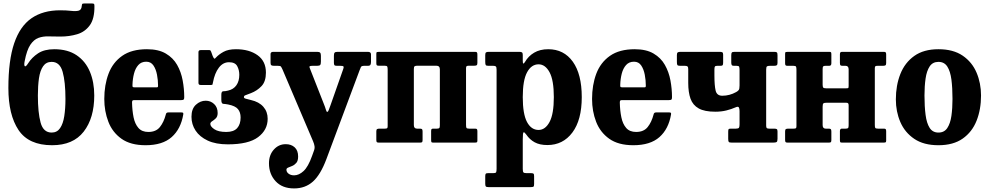

<svg xmlns="http://www.w3.org/2000/svg" viewBox="-20 -817 5670 1100"><path d="M521 -782.5Q522 -709.5 494.2 -671.8Q466.5 -634 421.8 -620.8Q377 -607.5 326 -607.5Q290 -607.5 258.2 -608.5Q226.5 -609.5 200 -599.8Q173.5 -590 153.5 -560Q133.5 -530 121.5 -467.5Q116.5 -443.5 122 -438Q127.5 -432.5 141 -454Q162.5 -488 198.2 -511.5Q234 -535 291 -535Q368 -535 419 -500.5Q470 -466 495 -406.2Q520 -346.5 520 -270Q520 -140.5 459.5 -62.8Q399 15 278.5 15Q144.5 15 86.2 -72Q28 -159 28 -312.5Q28 -470.5 61.2 -568.8Q94.5 -667 160.5 -712.5Q226.5 -758 324.5 -758Q360 -758 387.2 -754.8Q414.5 -751.5 430.8 -756Q447 -760.5 448.5 -783.5Q449.5 -792 451.2 -794.5Q453 -797 462.5 -797H508Q516.5 -797 518.8 -794.2Q521 -791.5 521 -782.5ZM197 -270Q197 -172.5 212.5 -115Q228 -57.5 276 -57.5Q307 -57.5 324.2 -82.8Q341.5 -108 348.2 -151.5Q355 -195 355 -250Q355 -347.5 339 -405Q323 -462.5 276 -462.5Q244 -462.5 226.8 -437.2Q209.5 -412 203.2 -368.5Q197 -325 197 -270Z M577.5 -250Q577.5 -330 601.8 -394.5Q626 -459 680 -497Q734 -535 822 -535Q888 -535 930 -510.2Q972 -485.5 994.8 -445.2Q1017.5 -405 1026.5 -356.5Q1035.5 -308 1035.5 -260.5Q1035.5 -249.5 1032.2 -246.5Q1029 -243.5 1018 -243.5H750.5Q741.5 -243.5 739 -240.8Q736.5 -238 736.5 -229Q737.5 -183.5 745.2 -145.2Q753 -107 773 -84Q793 -61 830 -61Q873.5 -61 896 -89Q918.5 -117 930 -161Q931 -166.5 934.2 -169.8Q937.5 -173 945.5 -173H1018Q1027 -173 1029 -170.5Q1031 -168 1030 -161.5Q1016 -78 963.5 -31.5Q911 15 814 15Q728 15 676 -22Q624 -59 600.8 -119.5Q577.5 -180 577.5 -250ZM752.5 -316.5H872Q882 -316.5 883.8 -318Q885.5 -319.5 885.5 -327.5Q885.5 -357.5 879.5 -389Q873.5 -420.5 859 -442Q844.5 -463.5 818 -463.5Q789.5 -463.5 772.5 -444.5Q755.5 -425.5 747.8 -395.5Q740 -365.5 739 -332Q738.5 -323 740 -319.8Q741.5 -316.5 752.5 -316.5Z M1077 -148Q1077 -193.5 1102.2 -216.8Q1127.5 -240 1158.5 -240Q1186.5 -240 1206.8 -221Q1227 -202 1227 -169.5Q1227 -149.5 1216.5 -139.2Q1206 -129 1195.5 -122.5Q1185 -116 1185 -107Q1185 -92 1208.2 -76.5Q1231.5 -61 1276.5 -61Q1319 -61 1338.8 -83Q1358.5 -105 1358.5 -144Q1358.5 -173.5 1343.2 -192Q1328 -210.5 1286.5 -218.5Q1271 -221.5 1259.5 -222Q1248 -222.5 1248 -245V-273.5Q1248 -294.5 1259.5 -294.2Q1271 -294 1286.5 -298Q1318 -305 1334.5 -328.8Q1351 -352.5 1351 -388.5Q1351 -416 1339 -438.2Q1327 -460.5 1292 -460.5Q1257.5 -460.5 1233.8 -429.2Q1210 -398 1200 -344.5Q1198.5 -336.5 1197.5 -333.2Q1196.5 -330 1187 -330H1132.5Q1124 -330 1120.5 -332.5Q1117 -335 1117 -343V-518Q1117 -530 1129.5 -530H1179Q1184 -530 1185.5 -528Q1187 -526 1189.5 -521L1198.5 -496Q1204.5 -482.5 1207.8 -481Q1211 -479.5 1218 -488Q1233.5 -505 1260.5 -520Q1287.5 -535 1332 -535Q1407.5 -535 1455.5 -500.8Q1503.5 -466.5 1503.5 -401Q1503.5 -350 1478.2 -323.5Q1453 -297 1418 -283.5Q1393 -273.5 1385.2 -271Q1377.5 -268.5 1377.5 -260Q1377.5 -254 1389.5 -251.2Q1401.5 -248.5 1417.5 -244Q1464 -233.5 1488.8 -205.2Q1513.5 -177 1513.5 -136.5Q1513.5 -72.5 1458.5 -31.2Q1403.5 10 1285.5 10Q1216.5 10 1170.2 -11.5Q1124 -33 1100.5 -68.8Q1077 -104.5 1077 -148Z M1521 118.5Q1521 71 1548.8 40Q1576.5 9 1617 9Q1648.5 9 1668.2 27Q1688 45 1688 79.5Q1688 104 1677.8 116Q1667.5 128 1654.5 133.5Q1641.5 139 1631.2 143Q1621 147 1621 155Q1621 169 1633.5 178.2Q1646 187.5 1665 187.5Q1692.5 187.5 1719 163.2Q1745.5 139 1768 76L1777.5 49.5Q1784 34 1782 20.5Q1780 7 1773.5 -8L1598.5 -419Q1592.5 -432 1589.2 -436Q1586 -440 1571 -440H1550Q1539 -440 1534.5 -443.2Q1530 -446.5 1530 -457V-507.5Q1530 -520 1546 -520H1797.5Q1809.5 -520 1814 -515.2Q1818.5 -510.5 1818.5 -497.5V-465Q1818.5 -450 1814.5 -445Q1810.5 -440 1797 -440H1771.5Q1757.5 -440 1754.2 -437.2Q1751 -434.5 1755.5 -425L1835 -222.5Q1843 -203 1846.8 -189.5Q1850.5 -176 1854.5 -176Q1859.5 -176 1863.2 -186.2Q1867 -196.5 1873.5 -214L1947 -423Q1950.5 -433 1947.5 -436.5Q1944.5 -440 1929 -440H1909.5Q1898.5 -440 1895.8 -444Q1893 -448 1893 -458V-497.5Q1893 -510.5 1897 -515.2Q1901 -520 1913.5 -520H2087.5Q2105.5 -520 2105.5 -505.5V-462.5Q2105.5 -451.5 2102.2 -445.8Q2099 -440 2087.5 -440H2068Q2051 -440 2047.8 -433Q2044.5 -426 2040 -414L1850 94.5Q1816.5 184 1772.8 223.2Q1729 262.5 1665 262.5Q1597 262.5 1559 221.2Q1521 180 1521 118.5Z M2351 -100.5Q2351 -80 2369 -80H2385Q2394.5 -80 2397.8 -77Q2401 -74 2401 -63V-15Q2401 -6 2398.5 -3Q2396 0 2387 0H2150Q2141 0 2138.5 -3.2Q2136 -6.5 2136 -16V-64Q2136 -74.5 2140.2 -77.2Q2144.5 -80 2154 -80H2184Q2194 -80 2197.5 -82.2Q2201 -84.5 2201 -94V-418Q2201 -431 2198.5 -435.8Q2196 -440.5 2183 -440.5H2149Q2141 -440.5 2138.5 -443.5Q2136 -446.5 2136 -455.5V-509Q2136 -517.5 2139.8 -518.8Q2143.5 -520 2151.5 -520H2701Q2710 -520 2712.5 -516.8Q2715 -513.5 2715 -504V-456.5Q2715 -446 2710.8 -443.2Q2706.5 -440.5 2697 -440.5H2667Q2657 -440.5 2653.5 -438Q2650 -435.5 2650 -426.5V-102.5Q2650 -89.5 2652.2 -84.8Q2654.5 -80 2668 -80H2702Q2710 -80 2712.5 -76.8Q2715 -73.5 2715 -65V-11Q2715 -3 2711.2 -1.5Q2707.5 0 2699.5 0H2461Q2453 0 2451.5 -3.8Q2450 -7.5 2450 -15.5V-65.5Q2450 -74 2452.2 -77Q2454.5 -80 2462 -80H2483Q2493 -80 2496.5 -83.2Q2500 -86.5 2500 -99.5V-420Q2500 -440.5 2479.5 -440.5H2371.5Q2359.5 -440.5 2355.2 -437.2Q2351 -434 2351 -421Z M2760 -463V-501Q2760 -514 2764.8 -517Q2769.5 -520 2781.5 -520H2954.5Q2965.5 -520 2970.2 -517Q2975 -514 2975 -502.5V-468Q2975 -441 2988 -462.5Q3007 -495.5 3040.2 -515.2Q3073.5 -535 3121 -535Q3210.5 -535 3261.8 -463.5Q3313 -392 3313 -260.5Q3313 -129.5 3259.2 -57.8Q3205.5 14 3116 14Q3072 14 3043.2 -1.8Q3014.5 -17.5 2995.5 -45.5Q2984.5 -61 2979.8 -59Q2975 -57 2975 -18.5V150.5Q2975 166 2978.8 170.5Q2982.5 175 2996.5 175H3022.5Q3033 175 3036.5 178Q3040 181 3040 192.5V236.5Q3040 249.5 3036.5 252.2Q3033 255 3020 255H2779Q2766.5 255 2763.2 251Q2760 247 2760 235V193Q2760 182.5 2762.8 178.8Q2765.5 175 2776 175H2805.5Q2819 175 2822 170.5Q2825 166 2825 150V-417.5Q2825 -433 2820.5 -436.5Q2816 -440 2805 -440H2777.5Q2766 -440 2763 -444.2Q2760 -448.5 2760 -463ZM2975 -260.5Q2975 -164 2999.2 -118.2Q3023.5 -72.5 3065.5 -72.5Q3104 -72.5 3128.5 -118.2Q3153 -164 3153 -260.5Q3153 -357.5 3128.5 -403Q3104 -448.5 3065.5 -448.5Q3024.5 -448.5 2999.8 -403Q2975 -357.5 2975 -260.5Z M3372 -250Q3372 -330 3396.2 -394.5Q3420.5 -459 3474.5 -497Q3528.5 -535 3616.5 -535Q3682.5 -535 3724.5 -510.2Q3766.5 -485.5 3789.2 -445.2Q3812 -405 3821 -356.5Q3830 -308 3830 -260.5Q3830 -249.5 3826.8 -246.5Q3823.5 -243.5 3812.5 -243.5H3545Q3536 -243.5 3533.5 -240.8Q3531 -238 3531 -229Q3532 -183.5 3539.8 -145.2Q3547.5 -107 3567.5 -84Q3587.5 -61 3624.5 -61Q3668 -61 3690.5 -89Q3713 -117 3724.5 -161Q3725.5 -166.5 3728.8 -169.8Q3732 -173 3740 -173H3812.5Q3821.5 -173 3823.5 -170.5Q3825.5 -168 3824.5 -161.5Q3810.5 -78 3758 -31.5Q3705.5 15 3608.5 15Q3522.5 15 3470.5 -22Q3418.5 -59 3395.2 -119.5Q3372 -180 3372 -250ZM3547 -316.5H3666.5Q3676.5 -316.5 3678.2 -318Q3680 -319.5 3680 -327.5Q3680 -357.5 3674 -389Q3668 -420.5 3653.5 -442Q3639 -463.5 3612.5 -463.5Q3584 -463.5 3567 -444.5Q3550 -425.5 3542.2 -395.5Q3534.5 -365.5 3533.5 -332Q3533 -323 3534.5 -319.8Q3536 -316.5 3547 -316.5Z M4217 -414Q4217 -430 4214.5 -435Q4212 -440 4199.5 -440H4184Q4174.5 -440 4172 -445Q4169.5 -450 4169.5 -459.5V-499Q4169.5 -512.5 4172.8 -516.2Q4176 -520 4189.5 -520H4414.5Q4426.5 -520 4430.5 -517Q4434.5 -514 4434.5 -501V-457Q4434.5 -446.5 4430.2 -443.2Q4426 -440 4415 -440H4392Q4379 -440 4374.2 -436.8Q4369.5 -433.5 4369.5 -417V-97Q4369.5 -86.5 4373 -83.2Q4376.5 -80 4388 -80H4415Q4425 -80 4429.8 -77.5Q4434.5 -75 4434.5 -64V-22Q4434.5 -6.5 4429.2 -3.2Q4424 0 4409.5 0H4172Q4158.5 0 4155.2 -4Q4152 -8 4152 -22V-62Q4152 -72.5 4154 -76.2Q4156 -80 4166.5 -80H4196Q4210.5 -80 4213.8 -85.5Q4217 -91 4217 -105V-181Q4217 -194.5 4213 -201.5Q4209 -208.5 4195.5 -202.5Q4170.5 -191.5 4141.5 -184.2Q4112.5 -177 4078 -177Q4016.5 -177 3983 -195.8Q3949.5 -214.5 3936.2 -251.2Q3923 -288 3923 -342V-420.5Q3923 -432.5 3919 -436.2Q3915 -440 3903.5 -440H3875.5Q3863 -440 3860.5 -445Q3858 -450 3858 -463V-501Q3858 -513 3862.5 -516.5Q3867 -520 3878 -520H4103Q4113 -520 4118 -517.5Q4123 -515 4123 -504V-459Q4123 -447 4120.2 -443.5Q4117.5 -440 4107.5 -440H4090Q4079 -440 4076 -436Q4073 -432 4073 -418.5V-384.5Q4073 -327 4080 -297.8Q4087 -268.5 4118 -268.5Q4160 -268.5 4197.5 -289.5Q4207.5 -295 4212.2 -301.2Q4217 -307.5 4217 -328Z M4992 -102.5Q4992 -89.5 4994.2 -84.8Q4996.5 -80 5010 -80H5044Q5052 -80 5054.5 -76.8Q5057 -73.5 5057 -65V-11Q5057 -3 5053.2 -1.5Q5049.5 0 5041.5 0H4803Q4795 0 4793.5 -3.8Q4792 -7.5 4792 -15.5V-65.5Q4792 -80 4803 -80H4825Q4835 -80 4838.5 -83.2Q4842 -86.5 4842 -99.5V-213Q4842 -222 4839 -225.2Q4836 -228.5 4826.5 -228.5H4717.5Q4702.5 -228.5 4697.8 -225Q4693 -221.5 4693 -205.5V-100.5Q4693 -80 4710.5 -80H4727.5Q4736.5 -80 4739.8 -77Q4743 -74 4743 -63V-15Q4743 -6 4740.5 -3Q4738 0 4729 0H4492Q4483 0 4480.5 -3.2Q4478 -6.5 4478 -16V-64Q4478 -74.5 4482.2 -77.2Q4486.5 -80 4496 -80H4526Q4536 -80 4539.5 -82.2Q4543 -84.5 4543 -94V-417.5Q4543 -430.5 4540.5 -435.2Q4538 -440 4525 -440H4491Q4483 -440 4480.5 -443.2Q4478 -446.5 4478 -455V-509Q4478 -517.5 4481.8 -518.8Q4485.5 -520 4493.5 -520H4732Q4740 -520 4741.5 -516.5Q4743 -513 4743 -504.5V-454.5Q4743 -440 4731 -440H4710.5Q4700 -440 4696.5 -436.8Q4693 -433.5 4693 -420.5V-332.5Q4693 -320 4696.2 -315.5Q4699.5 -311 4713 -311H4827Q4838 -311 4840 -313Q4842 -315 4842 -326V-419.5Q4842 -440 4824 -440H4807Q4798 -440 4795 -443Q4792 -446 4792 -457V-505Q4792 -514 4794.8 -517Q4797.5 -520 4806 -520H5043Q5052 -520 5054.5 -516.8Q5057 -513.5 5057 -504V-456Q5057 -445.5 5052.8 -442.8Q5048.5 -440 5039 -440H5009Q4999 -440 4995.5 -437.8Q4992 -435.5 4992 -426Z M5112.5 -247.5Q5112.5 -327.5 5138.2 -392.8Q5164 -458 5218 -496.5Q5272 -535 5356.5 -535Q5441.5 -535 5495.5 -498Q5549.5 -461 5575 -400.5Q5600.5 -340 5600.5 -270Q5600.5 -190 5575 -125.5Q5549.5 -61 5495.5 -23Q5441.5 15 5356.5 15Q5272 15 5218 -21.5Q5164 -58 5138.2 -117.8Q5112.5 -177.5 5112.5 -247.5ZM5276.5 -270Q5276.5 -207 5282.8 -159Q5289 -111 5306.2 -84.2Q5323.5 -57.5 5356.5 -57.5Q5390 -57.5 5407.2 -83.5Q5424.5 -109.5 5430.8 -153.2Q5437 -197 5437 -250Q5437 -313.5 5430.8 -361.2Q5424.5 -409 5407.2 -435.8Q5390 -462.5 5356.5 -462.5Q5323.5 -462.5 5306.2 -436.5Q5289 -410.5 5282.8 -367Q5276.5 -323.5 5276.5 -270Z"/></svg>

Font: Besley* Narrow
Style: Bold
Weight: 700
Width: 4
Designer: Owen Earl
Foundry: indestructible type*
Version: Version 3.000; ttfautohint (v1.8.3)